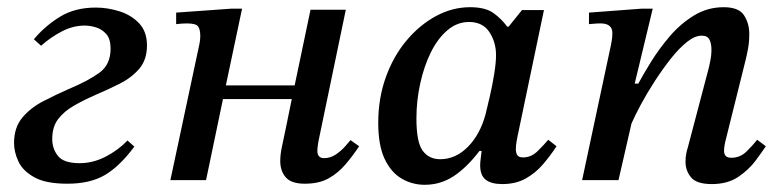

<svg xmlns="http://www.w3.org/2000/svg" viewBox="-20 -500 2170 533"><path d="M167 10Q107 10 75 -8Q43 -26 31 -52Q19 -78 19 -103Q19 -146 42 -173.5Q65 -201 100 -219Q135 -237 171 -253Q226 -276 256.5 -298.5Q287 -321 287 -365Q287 -392 275 -405.5Q263 -419 246.5 -424Q230 -429 215 -429Q183 -429 152 -413Q121 -397 94 -373L74 -391Q105 -428 146.5 -453.5Q188 -479 246 -479Q279 -479 312 -468.5Q345 -458 366.5 -435Q388 -412 388 -374Q388 -334 366.5 -309Q345 -284 312 -267.5Q279 -251 244 -236Q212 -222 185 -206.5Q158 -191 141.5 -169.5Q125 -148 125 -114Q125 -87 141 -67Q157 -47 201 -47Q238 -47 273 -65Q308 -83 334 -110L353 -93Q312 -38 271 -14Q230 10 167 10Z M826 10Q789 10 773.5 -7.5Q758 -25 758 -53Q758 -71 762.5 -92Q767 -113 773 -142L790 -225H599L552 0H453L533 -375Q535 -384 535.5 -391Q536 -398 536 -400Q536 -418 530 -426.5Q524 -435 499 -435Q492 -435 485 -434.5Q478 -434 469 -433V-465L623 -476H652L607 -263H798L842 -473H940L867 -122Q864 -109 862.5 -98Q861 -87 861 -81Q861 -61 880 -61Q897 -61 912 -71Q927 -81 937.5 -93Q948 -105 953 -111L977 -94Q959 -67 939 -43.5Q919 -20 892.5 -5Q866 10 826 10Z M1159 13Q1124 13 1094.5 -4.5Q1065 -22 1047.5 -59.5Q1030 -97 1030 -159Q1030 -227 1051 -285.5Q1072 -344 1108.5 -387.5Q1145 -431 1190.5 -455.5Q1236 -480 1285 -480Q1327 -480 1349.5 -464Q1372 -448 1388 -426H1392L1429 -472H1490L1417 -123Q1417 -123 1414.5 -110Q1412 -97 1412 -86Q1412 -76 1416 -69.5Q1420 -63 1432 -63Q1455 -63 1473 -81Q1491 -99 1502 -112L1525 -94Q1508 -68 1487.5 -44Q1467 -20 1439.5 -4.5Q1412 11 1374 11Q1344 11 1328.5 -1Q1313 -13 1313 -41Q1313 -50 1314.5 -60Q1316 -70 1317 -81H1311Q1276 -35 1239.5 -11Q1203 13 1159 13ZM1202 -58Q1245 -58 1279 -92.5Q1313 -127 1328 -183Q1333 -203 1340 -233.5Q1347 -264 1352 -295Q1357 -326 1357 -347Q1357 -383 1338.5 -411Q1320 -439 1282 -439Q1249 -439 1222 -416Q1195 -393 1176 -354.5Q1157 -316 1146.5 -268Q1136 -220 1136 -171Q1136 -105 1153.5 -81.5Q1171 -58 1202 -58Z M1956 11Q1914 11 1898.5 -7.5Q1883 -26 1883 -51Q1883 -63 1885 -73.5Q1887 -84 1889 -89L1948 -313Q1948 -313 1951.5 -329.5Q1955 -346 1955 -362Q1955 -379 1949.5 -390Q1944 -401 1928 -401Q1909 -401 1887 -383.5Q1865 -366 1842.5 -337.5Q1820 -309 1798.5 -276Q1777 -243 1760 -211.5Q1743 -180 1733 -157L1697 0H1596L1676 -375Q1676 -375 1678 -386Q1680 -397 1680 -408Q1680 -435 1647 -435Q1638 -435 1626.5 -434Q1615 -433 1615 -433V-465L1762 -476H1792L1742 -268H1752Q1766 -294 1788 -329.5Q1810 -365 1839.5 -399.5Q1869 -434 1906.5 -457Q1944 -480 1989 -480Q2031 -480 2045.5 -457.5Q2060 -435 2060 -406Q2060 -383 2056.5 -364.5Q2053 -346 2050 -334L1993 -105Q1993 -105 1991.5 -97Q1990 -89 1990 -81Q1990 -62 2010 -62Q2035 -62 2053 -80Q2071 -98 2082 -112L2106 -94Q2096 -79 2077.5 -54Q2059 -29 2029.5 -9Q2000 11 1956 11Z"/></svg>

Font: STIX Two Text Medium
Style: Italic
Weight: 500
Italic angle: -12°
Designer: Ross Mills, John Hudson & Paul Hanslow, Tiro Typeworks Ltd; with prior portions MicroPress Inc. and Coen Hoffman, Elsevi
Foundry: Tiro Typeworks Ltd
Version: Version 2.13 b171